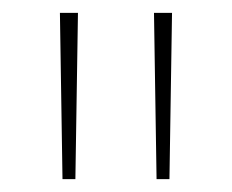

<svg xmlns="http://www.w3.org/2000/svg" viewBox="-20 -978 360 298"><path d="M77 -700H97L101 -958H73ZM223 -700H243L247 -958H219Z"/></svg>

Font: Noto Sans Khmer UI ExtraCondensed Thin
Style: Regular
Weight: 100
Width: 2
Designer: Danh Hong and the Monotype Design Team
Foundry: Monotype Imaging Inc.
Version: Version 2.002